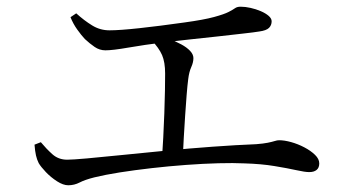

<svg xmlns="http://www.w3.org/2000/svg" viewBox="-20 -649 1040 573"><path d="M754.2 -555.1Q738.8 -552.5 705.3 -548.8Q671.8 -545 630.1 -540.3Q588.4 -535.7 546.4 -531.3Q504.3 -526.9 471.2 -522.8Q410.2 -515.2 363.2 -507Q316.1 -498.8 294.6 -498.8Q277.3 -498.8 262.5 -508.9Q247.6 -519.1 233.4 -532.4Q222.8 -543.6 210.6 -560.7Q198.3 -577.9 190.4 -597.7L207.5 -609.2Q231.1 -587.8 254.9 -573.2Q278.6 -558.5 306.7 -558.5Q337.1 -558.5 396 -564.9Q454.9 -571.3 530 -581.9Q588.2 -589.9 618.6 -598.2Q649.1 -606.5 662.4 -613.4Q675.7 -620.3 681.7 -624.7Q687.8 -629 698.1 -629Q712.1 -629 727.9 -625.4Q743.8 -621.9 758.2 -615.7Q772.7 -609.5 781.7 -601.7Q790.7 -593.9 790.7 -585.5Q790.7 -573.7 782.8 -565.8Q774.9 -557.9 754.2 -555.1ZM448.1 -545.1Q466.4 -539.5 485.6 -532.4Q504.8 -525.3 521.1 -516.5Q537.4 -507.7 547.3 -497.2Q557.2 -486.6 557.2 -475.7Q557.2 -462.9 550.8 -448.7Q544.3 -434.5 541.7 -412.8Q539.3 -394.5 537 -365.6Q534.7 -336.7 532.5 -303.5Q530.2 -270.2 528.4 -237.1Q526.6 -204 525.4 -176.6L463.4 -175.5Q465.4 -202.7 467.2 -238.3Q469 -273.8 470.4 -310.8Q471.8 -347.8 472.3 -379.7Q472.8 -411.5 472.8 -429.6Q472.8 -463.4 463.7 -484.6Q454.5 -505.7 432.4 -528.9ZM83 -217.3 101.9 -224.6Q118 -205.2 136.2 -188.8Q154.4 -172.4 180.6 -172.4Q195.8 -172.4 239 -176.2Q282.1 -180.1 343.3 -186.3Q404.6 -192.5 474.5 -199.3Q544.4 -206.1 614.7 -211.2Q685 -216.3 744.7 -218.7Q766.4 -220.4 779.1 -223Q791.9 -225.6 799.5 -228Q807.2 -230.5 813 -230.5Q828.7 -230.5 848.9 -224.9Q869.1 -219.3 888.2 -209.3Q907.3 -199.3 920.1 -186.9Q932.8 -174.5 932.8 -161.5Q932.8 -148.3 924.9 -141.9Q917 -135.4 902.9 -135.4Q890.2 -135.4 864.1 -141.2Q838.1 -147 799.1 -153.4Q760.1 -159.9 709.5 -161.4Q677.3 -163 631.9 -161.8Q586.5 -160.6 535 -156.8Q483.5 -153 432.6 -147.2Q381.7 -141.4 337.1 -134.4Q292.6 -127.3 261.7 -119.7Q233.5 -112.6 217.7 -104.4Q201.8 -96.1 183.6 -96.1Q168.7 -96.1 150.3 -107.9Q131.9 -119.7 116.8 -135.5Q101.8 -151.3 95.5 -162.2Q90.3 -172.5 87.4 -185Q84.5 -197.6 83 -217.3Z"/></svg>

Font: Noto Serif TC
Style: Regular
Weight: 200
Designer: Ryoko NISHIZUKA 西塚涼子 (kana & ideographs); Frank Grießhammer (Latin, Greek & Cyrillic); Wenlong ZHANG 张文龙 (bopomofo); San
Foundry: Adobe
Version: Version 2.001;hotconv 1.1.0;makeotfexe 2.6.0